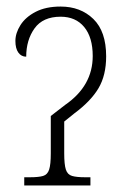

<svg xmlns="http://www.w3.org/2000/svg" viewBox="-20 -566 383 586"><path d="M54 0V-25H71Q98 -25 111.5 -29Q125 -33 130 -48.5Q135 -64 135 -98V-212L179 -246Q263 -304 263 -395Q263 -452 237 -483.5Q211 -515 165 -515Q111 -515 85.5 -479.5Q60 -444 60 -393Q45 -393 36 -405.5Q27 -418 27 -441Q27 -465 42.5 -489.5Q58 -514 89 -530Q120 -546 165 -546Q226 -546 265 -508Q304 -470 304 -394Q304 -336 280.5 -296.5Q257 -257 207 -220L176 -195V-98Q176 -64 181 -48.5Q186 -33 200 -29Q214 -25 240 -25H256V0Z"/></svg>

Font: Noto Serif Condensed ExtraLight
Style: Regular
Weight: 200
Width: 3
Designer: Monotype Design Team
Foundry: Monotype Imaging Inc.
Version: Version 2.013; ttfautohint (v1.8.4.7-5d5b)